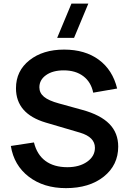

<svg xmlns="http://www.w3.org/2000/svg" viewBox="-20 -1002 697 1038"><path d="M380.4 -797.4H289.1L366.2 -982.4H457.5ZM336.4 15.1Q216.3 15.1 135.7 -46.6Q55.2 -108.4 38.6 -212.9L163.6 -231.9Q179.7 -166 225.6 -132.1Q271.5 -98.1 344.2 -98.1Q409.2 -98.1 451.2 -127.7Q493.2 -157.2 493.2 -203.1Q493.2 -260.7 413.1 -284.7L227.1 -339.4Q66.4 -387.2 66.4 -524.9Q66.4 -618.7 139.2 -676.3Q211.9 -733.9 326.7 -733.9Q439.5 -733.9 514.2 -679Q588.9 -624 613.3 -523.4L483.9 -501Q472.2 -558.6 430.4 -590.1Q388.7 -621.6 324.7 -621.6Q265.1 -621.6 229 -595.9Q192.9 -570.3 192.9 -529.8Q192.9 -499.5 217.8 -478.8Q242.7 -458 298.3 -442.9L425.8 -407.7Q523.4 -380.9 571.3 -332Q619.1 -283.2 619.1 -209.5Q619.1 -109.4 541 -47.1Q462.9 15.1 336.4 15.1Z"/></svg>

Font: Vela Sans Bd
Style: Bold
Weight: 700
Designer: Principal design: Mikhail Sharanda - project Manrope.
Design modification: Ravid Balaliev
Foundry: Mikhail Sharanda
Version: Version 1.001